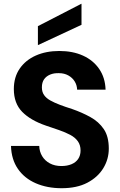

<svg xmlns="http://www.w3.org/2000/svg" viewBox="-20 -981 633 1013"><path d="M305 12Q229 12 169 -14Q109 -40 74.5 -90Q40 -140 38 -211H187Q188 -181 202.5 -157Q217 -133 243 -119Q269 -105 304 -105Q334 -105 357 -114.5Q380 -124 392.5 -142.5Q405 -161 405 -187Q405 -216 390.5 -236Q376 -256 350.5 -269.5Q325 -283 292 -294.5Q259 -306 223 -318Q141 -346 97 -391Q53 -436 53 -511Q53 -574 84 -619Q115 -664 169 -688Q223 -712 293 -712Q364 -712 418 -687.5Q472 -663 503.5 -617Q535 -571 537 -508H387Q386 -532 374 -551.5Q362 -571 340.5 -583Q319 -595 291 -595Q265 -596 244.5 -587.5Q224 -579 212.5 -562.5Q201 -546 201 -520Q201 -496 212.5 -479.5Q224 -463 245.5 -451Q267 -439 296 -428Q325 -417 360 -406Q412 -388 456.5 -363.5Q501 -339 527.5 -300Q554 -261 554 -197Q554 -141 525 -93.5Q496 -46 441 -17Q386 12 305 12ZM180 -743V-843L409 -961H410V-850Z"/></svg>

Font: DM Sans 28pt ExtraBold
Style: Regular
Weight: 800
Version: Version 4.004;gftools[0.9.30]